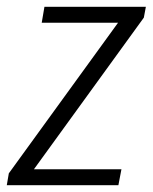

<svg xmlns="http://www.w3.org/2000/svg" viewBox="-41 -546 450 566"><path d="M-21 0 -15 -35 307 -479H82L90 -526H389L383 -494L59 -47H317L308 0Z"/></svg>

Font: Archivo Condensed ExtraLight
Style: Italic
Weight: 250
Width: 3
Italic angle: -10°
Designer: Hector Gatti
Foundry: Omnibus-Type
Version: Version 2.001